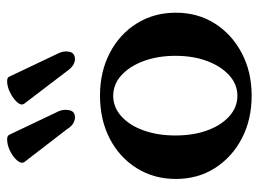

<svg xmlns="http://www.w3.org/2000/svg" viewBox="-116 -616 743 552"><g transform="rotate(-90 256.0 -340.5)"><path d="M257 11Q187 11 133 -17.5Q79 -46 48 -95Q17 -144 17 -207Q17 -270 48 -319.5Q79 -369 133 -397Q187 -425 257 -425Q325 -425 379 -397Q433 -369 464 -319.5Q495 -270 495 -207Q495 -144 464 -95Q433 -46 379 -17.5Q325 11 257 11ZM256 -30Q289 -30 315 -53.5Q341 -77 356 -117Q371 -157 371 -208Q371 -259 356 -299.5Q341 -340 315 -363.5Q289 -387 256 -387Q223 -387 197 -363.5Q171 -340 156.5 -299.5Q142 -259 142 -208Q142 -157 156.5 -117Q171 -77 197 -53.5Q223 -30 256 -30ZM194 -497Q186 -497 177 -502Q168 -507 160 -520L66 -642Q60 -651 69.5 -662.5Q79 -674 96.5 -683Q114 -692 131 -692Q141 -692 144 -686L212 -543Q218 -528 214.5 -512.5Q211 -497 194 -497ZM361 -497Q354 -497 345 -502Q336 -507 327 -520L234 -642Q227 -651 237 -662.5Q247 -674 264.5 -683Q282 -692 298 -692Q309 -692 311 -686L379 -543Q386 -528 382.5 -512.5Q379 -497 361 -497Z"/></g></svg>

Font: Junicode SmExp
Style: Bold
Weight: 700
Width: 6
Designer: Peter S. Baker
Version: Version 2.205; ttfautohint (v1.8.4)